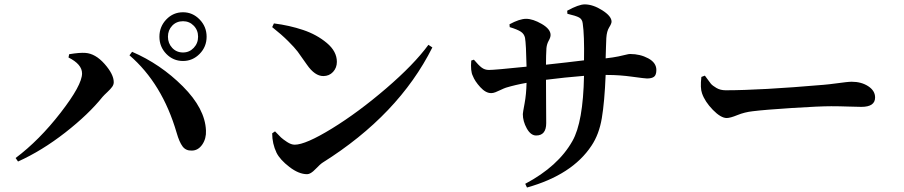

<svg xmlns="http://www.w3.org/2000/svg" viewBox="-20 -795 4040 858"><path d="M797.9 -522.5Q753.9 -522.5 723.1 -554.2Q692.4 -585.9 692.4 -630.9Q692.4 -675.8 723.1 -708Q753.9 -740.2 797.9 -740.2Q840.8 -740.2 872.1 -708Q903.3 -675.8 903.3 -630.9Q903.3 -585.9 872.1 -554.2Q840.8 -522.5 797.9 -522.5ZM797.9 -700.2Q768.6 -700.2 749.5 -680.2Q730.5 -660.2 730.5 -630.9Q730.5 -601.6 749.5 -581.1Q768.6 -560.5 797.9 -560.5Q826.2 -560.5 845.7 -581.1Q865.2 -601.6 865.2 -630.9Q865.2 -660.2 845.7 -680.2Q826.2 -700.2 797.9 -700.2ZM346.7 -466.8Q346.7 -507.8 286.1 -538.1L289.1 -552.7Q335.9 -560.5 361.3 -558.6Q406.2 -555.7 447.3 -509.3Q488.3 -462.9 488.3 -427.7Q488.3 -417 481.4 -407.2Q474.6 -397.5 460 -383.8Q445.3 -370.1 438.5 -362.3Q376 -284.2 271.5 -202.6Q167 -121.1 60.5 -73.2L49.8 -88.9Q155.3 -168 251 -291.5Q346.7 -415 346.7 -466.8ZM900.4 -211.9Q902.3 -175.8 883.8 -148.9Q865.2 -122.1 836.9 -122.1Q810.5 -121.1 795.9 -140.6Q781.2 -160.2 769.5 -201.2Q705.1 -421.9 558.6 -547.9L570.3 -563.5Q697.3 -508.8 796.9 -409.2Q896.5 -309.6 900.4 -211.9Z M1196.3 -673.8 1204.1 -690.4Q1273.4 -681.6 1334.5 -661.1Q1395.5 -640.6 1440.4 -603Q1485.4 -565.4 1485.4 -518.6Q1485.4 -492.2 1468.3 -473.6Q1451.2 -455.1 1424.8 -455.1Q1386.7 -455.1 1351.6 -505.9Q1323.2 -546.9 1310.1 -564.5Q1296.9 -582 1267.6 -611.3Q1238.3 -640.6 1196.3 -673.8ZM1296.9 -148.4Q1345.7 -148.4 1463.4 -220.7Q1581.1 -293 1705.6 -399.9Q1830.1 -506.8 1894.5 -594.7L1912.1 -583Q1760.7 -281.2 1421.9 -68.4Q1411.1 -61.5 1389.6 -39.1Q1368.2 -16.6 1352.5 -16.6Q1315.4 -16.6 1273.4 -48.8Q1231.4 -81.1 1215.8 -112.3Q1196.3 -153.3 1196.3 -199.2L1209 -208Q1227.5 -188.5 1235.8 -180.7Q1244.1 -172.9 1262.7 -160.6Q1281.2 -148.4 1296.9 -148.4Z M2515.6 -733.4 2514.6 -747.1Q2566.4 -775.4 2592.8 -775.4Q2629.9 -775.4 2671.4 -749Q2712.9 -722.7 2712.9 -698.2Q2712.9 -689.5 2702.1 -672.4Q2691.4 -655.3 2689.5 -625Q2689.5 -619.1 2688 -585Q2686.5 -550.8 2686.5 -534.2Q2720.7 -538.1 2744.1 -543Q2767.6 -547.9 2778.3 -550.8Q2789.1 -553.7 2795.9 -553.7Q2840.8 -553.7 2877 -534.2Q2913.1 -514.6 2913.1 -482.4Q2913.1 -460 2902.8 -452.1Q2892.6 -444.3 2871.1 -444.3Q2862.3 -444.3 2805.7 -452.1Q2749 -460 2695.3 -460H2686.5Q2681.6 -339.8 2669.4 -267.1Q2657.2 -194.3 2623 -143.6Q2537.1 -13.7 2335 43L2327.1 26.4Q2474.6 -51.8 2538.1 -165Q2585.9 -249 2589.8 -456.1Q2503.9 -449.2 2419.9 -438.5Q2419.9 -395.5 2420.4 -329.6Q2420.9 -263.7 2420.9 -245.1Q2420.9 -189.5 2376 -189.5Q2351.6 -189.5 2334 -221.2Q2316.4 -252.9 2316.4 -285.2Q2316.4 -291 2324.2 -332.5Q2332 -374 2333 -424.8Q2283.2 -416 2241.2 -403.3Q2232.4 -400.4 2218.3 -393.6Q2204.1 -386.7 2193.8 -382.8Q2183.6 -378.9 2174.8 -378.9Q2150.4 -378.9 2126 -405.8Q2101.6 -432.6 2092.8 -456.1Q2082 -476.6 2085.9 -524.4L2097.7 -528.3Q2119.1 -502.9 2132.8 -492.7Q2146.5 -482.4 2165 -482.4Q2191.4 -482.4 2333 -497.1Q2331.1 -597.7 2326.2 -626Q2322.3 -643.6 2307.6 -653.3Q2293 -663.1 2257.8 -673.8L2256.8 -686.5Q2301.8 -710.9 2331.1 -710.9Q2361.3 -710.9 2400.9 -688Q2440.4 -665 2440.4 -638.7Q2440.4 -627.9 2432.1 -613.3Q2423.8 -598.6 2421.9 -580.1Q2419.9 -548.8 2419.9 -505.9Q2449.2 -508.8 2511.7 -516.1Q2574.2 -523.4 2589.8 -525.4Q2591.8 -638.7 2584 -690.4Q2582 -709 2567.9 -716.8Q2553.7 -724.6 2515.6 -733.4Z M3114.3 -451.2 3129.9 -457Q3149.4 -429.7 3156.7 -420.9Q3164.1 -412.1 3181.6 -401.9Q3199.2 -391.6 3222.7 -391.6Q3377 -391.6 3660.2 -416Q3684.6 -418 3712.9 -421.9Q3741.2 -425.8 3758.8 -427.7Q3776.4 -429.7 3786.1 -429.7Q3829.1 -429.7 3859.9 -409.7Q3890.6 -389.6 3890.6 -359.4Q3890.6 -317.4 3829.1 -317.4Q3814.5 -317.4 3772.5 -318.8Q3730.5 -320.3 3694.3 -320.3Q3642.6 -320.3 3520.5 -312.5Q3398.4 -304.7 3343.8 -297.9Q3307.6 -293.9 3275.4 -280.8Q3243.2 -267.6 3227.5 -267.6Q3201.2 -267.6 3165.5 -304.2Q3129.9 -340.8 3117.2 -377.9Q3108.4 -401.4 3114.3 -451.2Z"/></svg>

Font: GenRyuMin TW TTF Bold
Style: Regular
Weight: 700
Version: Version 1.300